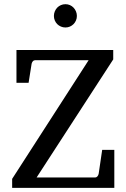

<svg xmlns="http://www.w3.org/2000/svg" viewBox="-20 -914 615 934"><path d="M39.1 0V-43.9L411.1 -621.1H150.9Q144 -621.1 139.9 -616.2Q135.7 -611.3 133.8 -604L119.1 -511.2H60.1V-670.9H530.8V-625L158.2 -50.8H442.9Q449.7 -50.8 454.1 -56.2Q458.5 -61.5 460 -68.8L477.1 -185.1H536.1V0ZM354 -836.4Q354 -824.7 349.6 -814.5Q345.2 -804.2 337.6 -796.6Q330.1 -789.1 320.1 -784.7Q310.1 -780.3 298.3 -780.3Q286.6 -780.3 276.4 -784.7Q266.1 -789.1 258.5 -796.6Q251 -804.2 246.6 -814.5Q242.2 -824.7 242.2 -836.4Q242.2 -848.1 246.6 -858.6Q251 -869.1 258.5 -877Q266.1 -884.8 276.4 -889.2Q286.6 -893.6 298.3 -893.6Q310.1 -893.6 320.1 -889.2Q330.1 -884.8 337.6 -877Q345.2 -869.1 349.6 -858.6Q354 -848.1 354 -836.4Z"/></svg>

Font: Charis SIL Am
Style: Regular
Weight: 400
Foundry: SIL International
Version: Version 5.000